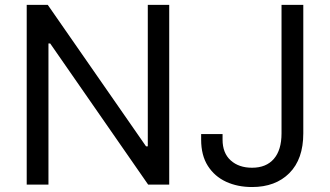

<svg xmlns="http://www.w3.org/2000/svg" viewBox="-20 -747 1335 777"><path d="M664.8 -727.3V0H579.5L183.2 -571H176.1V0H88.1V-727.3H173.3L571 -154.8H578.1V-727.3ZM1119.3 -727.3H1207.4V-207.4Q1207.4 -103 1151.1 -46.5Q1094.8 9.9 1000 9.9Q941.4 9.9 894.9 -11.5Q848.4 -33 821.2 -75.6Q794 -118.3 794 -181.8V-204.5H880.7V-181.8Q880.7 -127.5 913.7 -97.8Q946.7 -68.2 1000 -68.2Q1057.2 -68.2 1088.2 -104Q1119.3 -139.9 1119.3 -207.4Z"/></svg>

Font: Inter Zeller
Style: Regular
Weight: 400
Designer: Rasmus Andersson; Joe Bland
Foundry: zeller
Version: Version 3.015;git-dec3a8cb1